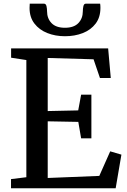

<svg xmlns="http://www.w3.org/2000/svg" viewBox="-20 -1000 674 1020"><path d="M120 -58.5V-681L39 -693.5V-743H554.5L568.5 -585.5H511L477 -685L233.5 -692V-410L395.5 -413.5L411 -497H465.5V-265H411L396 -352.5L233.5 -355.5V-54.5L507.5 -65.5L565.5 -196L625 -178.5L594.5 0H38.5V-48.5ZM213.5 -980.5Q224 -980.5 227 -967.2Q230 -954 230 -940Q230 -902 253.8 -877.2Q277.5 -852.5 325 -852.5Q372.5 -852.5 396.2 -877.2Q420 -902 420 -940Q420 -954 423 -967.2Q426 -980.5 436 -980.5H512Q513 -975.5 513.2 -969.5Q513.5 -963.5 513.5 -958Q513.5 -908 488 -874.5Q462.5 -841 419.8 -824.2Q377 -807.5 325 -807.5Q274 -807.5 231.2 -824.5Q188.5 -841.5 162.8 -875Q137 -908.5 137 -958Q137 -963.5 137.5 -969.5Q138 -975.5 138 -980.5Z"/></svg>

Font: Merriweather 28pt Medium
Style: Regular
Weight: 500
Version: Version 2.100